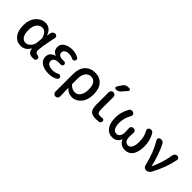

<svg xmlns="http://www.w3.org/2000/svg" viewBox="141 -1918 3254 3254"><g transform="rotate(45 1768.5 -290.5)"><path d="M262.7 12.7Q165 12.7 106.4 -61Q47.9 -134.8 47.9 -266.6Q47.9 -402.3 119.1 -483.4Q190.4 -564.5 290 -564.5Q343.8 -564.5 387.2 -532.2Q430.7 -500 453.1 -432.6Q454.1 -430.7 455.6 -430.7Q457 -430.7 457 -432.6L468.8 -494.1Q472.7 -518.6 492.2 -534.2Q511.7 -549.8 536.1 -549.8Q557.6 -549.8 572.3 -533.2Q582 -520.5 582 -504.9Q582 -500 581.1 -494.1Q523.4 -224.6 523.4 -135.7Q523.4 -111.3 536.1 -97.2Q548.8 -83 571.3 -81.1Q589.8 -80.1 604.5 -70.8Q619.1 -61.5 622.1 -45.9Q623 -40 623 -35.2Q623 -21.5 616.2 -8.8Q606.4 7.8 587.9 10.7Q570.3 12.7 550.8 12.7Q440.4 12.7 432.6 -89.8Q431.6 -91.8 429.7 -91.8Q427.7 -91.8 426.8 -89.8Q367.2 12.7 262.7 12.7ZM288.1 -82Q336.9 -82 377.4 -127.9Q418 -173.8 422.9 -236.3L430.7 -330.1Q430.7 -336.9 428.7 -343.8Q392.6 -467.8 304.7 -467.8Q248 -467.8 207.5 -416Q167 -364.3 167 -268.6Q167 -178.7 198.7 -130.4Q230.5 -82 288.1 -82Z M929.7 12.7Q824.2 12.7 756.8 -31.7Q689.5 -76.2 689.5 -153.3Q689.5 -207 719.2 -240.2Q749 -273.4 798.8 -287.1Q801.8 -288.1 801.8 -290.5Q801.8 -293 798.8 -293.9Q758.8 -308.6 737.3 -341.3Q715.8 -374 715.8 -413.1Q715.8 -486.3 778.3 -525.4Q840.8 -564.5 933.6 -564.5Q1007.8 -564.5 1078.1 -527.3Q1093.8 -519.5 1098.6 -501Q1099.6 -495.1 1099.6 -490.2Q1099.6 -477.5 1092.8 -466.8Q1084 -452.1 1066.4 -448.2Q1060.5 -446.3 1054.7 -446.3Q1043 -446.3 1033.2 -452.1Q987.3 -473.6 938.5 -473.6Q890.6 -473.6 860.4 -453.6Q830.1 -433.6 830.1 -398.4Q830.1 -363.3 856.9 -343.8Q883.8 -324.2 939.5 -324.2Q952.1 -324.2 968.8 -325.2Q969.7 -325.2 971.7 -325.2Q987.3 -325.2 999 -314.5Q1011.7 -302.7 1011.7 -285.2Q1011.7 -267.6 999 -255.9Q987.3 -244.1 970.7 -244.1Q969.7 -244.1 968.8 -244.1Q945.3 -245.1 922.9 -245.1Q803.7 -245.1 803.7 -164.1Q803.7 -123 839.8 -100.1Q876 -77.1 941.4 -77.1Q998 -77.1 1046.9 -104.5Q1057.6 -110.4 1070.3 -110.4Q1075.2 -110.4 1080.1 -109.4Q1097.7 -106.4 1107.4 -91.8Q1115.2 -80.1 1115.2 -66.4Q1115.2 -62.5 1114.3 -57.6Q1110.4 -39.1 1094.7 -29.3Q1023.4 12.7 929.7 12.7Z M1287.1 202.1Q1263.7 202.1 1246.6 185.1Q1229.5 168 1229.5 144.5V-274.4Q1229.5 -414.1 1298.8 -488.3Q1368.2 -562.5 1478.5 -562.5Q1593.8 -562.5 1657.7 -487.8Q1721.7 -413.1 1721.7 -282.2Q1721.7 -213.9 1702.6 -156.7Q1683.6 -99.6 1651.4 -62.5Q1619.1 -25.4 1578.6 -5.4Q1538.1 14.6 1494.1 14.6Q1403.3 14.6 1342.8 -52.7Q1340.8 -53.7 1339.4 -53.2Q1337.9 -52.7 1337.9 -50.8Q1337.9 -32.2 1340.8 37.1Q1343.8 138.7 1343.8 146.5Q1343.8 168.9 1328.1 184.6Q1311.5 202.1 1288.1 202.1ZM1471.7 -80.1Q1528.3 -80.1 1565.9 -133.3Q1603.5 -186.5 1603.5 -280.3Q1603.5 -465.8 1473.6 -465.8Q1415 -465.8 1377 -416Q1338.9 -366.2 1338.9 -277.3V-152.3Q1338.9 -144.5 1343.8 -139.6Q1396.5 -80.1 1471.7 -80.1Z M1955.1 -734.4Q1969.7 -757.8 1993.2 -770.5Q2016.6 -783.2 2043.9 -783.2H2078.1Q2094.7 -783.2 2101.6 -768.1Q2108.4 -752.9 2097.7 -740.2L2016.6 -647.5Q1980.5 -606.4 1926.8 -606.4Q1909.2 -606.4 1900.4 -622.1Q1896.5 -628.9 1896.5 -635.7Q1896.5 -644.5 1901.4 -652.3ZM1988.3 -203.1Q1988.3 -136.7 2003.4 -117.7Q2018.6 -98.6 2063.5 -98.6Q2085.9 -98.6 2107.4 -102.5Q2111.3 -102.5 2114.3 -102.5Q2127 -102.5 2137.7 -94.7Q2151.4 -84 2151.4 -67.4Q2151.4 -47.9 2138.7 -32.7Q2126 -17.6 2107.4 -15.6Q2076.2 -11.7 2043.9 -11.7Q1950.2 -11.7 1912.6 -51.3Q1875 -90.8 1875 -194.3V-488.3Q1875 -511.7 1891.6 -528.3Q1908.2 -544.9 1931.6 -544.9Q1955.1 -544.9 1971.7 -528.3Q1988.3 -511.7 1988.3 -488.3Z M2455.1 12.7Q2365.2 12.7 2311 -59.1Q2256.8 -130.9 2256.8 -265.6Q2256.8 -389.6 2324.2 -514.6Q2335 -536.1 2359.4 -543.9Q2370.1 -546.9 2379.9 -546.9Q2393.6 -546.9 2406.2 -541Q2426.8 -533.2 2433.6 -510.7Q2435.5 -502.9 2435.5 -495.1Q2435.5 -482.4 2428.7 -469.7Q2366.2 -360.4 2366.2 -244.1Q2366.2 -168 2392.1 -124.5Q2418 -81.1 2460.9 -81.1Q2502 -81.1 2526.9 -111.8Q2551.8 -142.6 2551.8 -207Q2551.8 -252 2547.9 -297.9Q2547.9 -300.8 2547.9 -303.7Q2547.9 -323.2 2560.5 -337.9Q2576.2 -355.5 2598.6 -355.5H2607.4Q2630.9 -355.5 2646.5 -337.9Q2660.2 -322.3 2660.2 -302.7Q2660.2 -300.8 2659.2 -297.9Q2655.3 -246.1 2655.3 -207Q2655.3 -81.1 2743.2 -81.1Q2786.1 -81.1 2811.5 -127.4Q2836.9 -173.8 2836.9 -261.7Q2836.9 -326.2 2824.7 -374.5Q2812.5 -422.9 2784.2 -473.6Q2777.3 -485.4 2777.3 -498Q2777.3 -505.9 2779.3 -513.7Q2786.1 -535.2 2806.6 -543Q2819.3 -547.9 2832 -547.9Q2842.8 -547.9 2853.5 -544.9Q2877 -537.1 2888.7 -515.6Q2953.1 -401.4 2953.1 -268.6Q2953.1 -176.8 2929.7 -113.3Q2906.2 -49.8 2862.8 -18.6Q2819.3 12.7 2757.8 12.7Q2708 12.7 2667.5 -11.7Q2627 -36.1 2606.4 -85.9Q2606.4 -87.9 2604.5 -87.9Q2602.5 -87.9 2601.6 -85.9Q2560.5 12.7 2455.1 12.7Z M3339.8 -47.9Q3327.1 -25.4 3304.7 -12.7Q3282.2 0 3256.8 0Q3232.4 0 3213.9 -15.1Q3195.3 -30.3 3190.4 -54.7Q3135.7 -296.9 3022.5 -487.3Q3015.6 -498 3015.6 -508.8Q3015.6 -516.6 3019.5 -525.4Q3027.3 -544.9 3046.9 -549.8L3052.7 -550.8Q3061.5 -552.7 3071.3 -552.7Q3085.9 -552.7 3101.6 -546.9Q3125 -536.1 3136.7 -513.7Q3178.7 -431.6 3216.3 -322.8Q3253.9 -213.9 3273.4 -120.1Q3274.4 -118.2 3276.9 -118.2Q3279.3 -118.2 3280.3 -120.1Q3368.2 -312.5 3394.5 -493.2Q3398.4 -517.6 3416.5 -533.7Q3434.6 -549.8 3459 -549.8Q3481.4 -549.8 3496.1 -533.2Q3506.8 -519.5 3506.8 -502.9Q3506.8 -498 3505.9 -493.2Q3462.9 -270.5 3339.8 -47.9Z"/></g></svg>

Font: Gen Jyuu Gothic P Medium
Style: Regular
Weight: 500
Designer: [Source Han Sans]
Ryoko NISHIZUKA  (kana & ideographs); Paul D. Hunt (Latin, Greek & Cyrillic); Wenlong ZHANG  (bopomofo
Version: Version 1.002.20150607